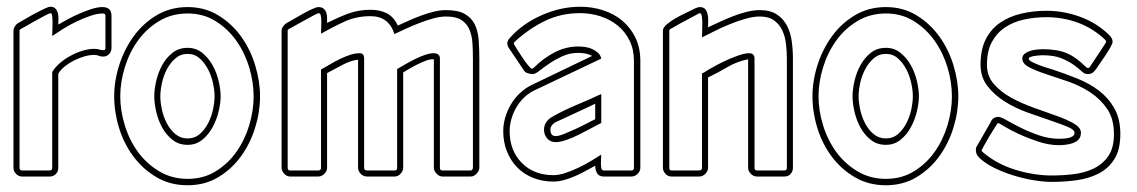

<svg xmlns="http://www.w3.org/2000/svg" viewBox="-20 -524 3375 570"><path d="M130 -485Q128 -485 115 -478.5Q102 -472 87 -463.5Q72 -455 59 -447.5Q46 -440 42 -438Q38 -436 38 -433V-26Q38 -18 45 -18H128Q135 -18 135 -26V-310Q143 -324 157.5 -336.5Q172 -349 189.5 -358.5Q207 -368 225.5 -373.5Q244 -379 260 -379Q268 -379 274.5 -377Q281 -375 288 -375Q293 -375 293 -382V-477Q293 -484 285 -484Q269 -484 248.5 -477Q228 -470 207 -460Q186 -450 167 -438Q148 -426 135 -417Q135 -421 135.5 -432.5Q136 -444 136 -455.5Q136 -467 135 -476Q134 -485 130 -485ZM153 -451Q165 -458 181.5 -467Q198 -476 216.5 -484Q235 -492 252.5 -497.5Q270 -503 284 -503Q311 -503 311 -477V-382Q311 -371 304 -363.5Q297 -356 286 -356Q279 -356 273 -358.5Q267 -361 260 -361Q246 -361 230.5 -356.5Q215 -352 200 -344.5Q185 -337 172.5 -327Q160 -317 153 -305V-26Q153 -15 146 -7.5Q139 0 128 0H45Q35 0 27.5 -8Q20 -16 20 -26V-433Q20 -439 24 -445.5Q28 -452 33 -455Q39 -458 53 -466.5Q67 -475 82 -483Q97 -491 110.5 -497.5Q124 -504 130 -504Q140 -504 145 -498Q150 -492 152 -484Q154 -476 153.5 -466.5Q153 -457 153 -451Z M537 -382Q562 -382 580.5 -367Q599 -352 611 -330.5Q623 -309 629 -284Q635 -259 635 -238Q635 -218 629 -193Q623 -168 611 -146Q599 -124 580.5 -109Q562 -94 537 -94Q511 -94 492.5 -108.5Q474 -123 462 -144.5Q450 -166 444 -191.5Q438 -217 438 -238Q438 -259 444 -284.5Q450 -310 462 -331.5Q474 -353 492.5 -367.5Q511 -382 537 -382ZM537 -484Q490 -484 452.5 -461.5Q415 -439 389.5 -403.5Q364 -368 350.5 -324Q337 -280 337 -238Q337 -196 350.5 -152Q364 -108 389.5 -73Q415 -38 452.5 -15.5Q490 7 537 7Q584 7 620.5 -15.5Q657 -38 682 -73.5Q707 -109 720 -152.5Q733 -196 733 -238Q733 -280 720 -323.5Q707 -367 682 -402.5Q657 -438 620.5 -461Q584 -484 537 -484ZM537 -503Q588 -503 628 -478.5Q668 -454 695.5 -416Q723 -378 737.5 -330.5Q752 -283 752 -238Q752 -192 737.5 -145Q723 -98 695.5 -60Q668 -22 628 2Q588 26 537 26Q485 26 444.5 2Q404 -22 376 -59.5Q348 -97 333.5 -144Q319 -191 319 -238Q319 -284 334 -331Q349 -378 377 -416.5Q405 -455 445.5 -479Q486 -503 537 -503ZM537 -364Q516 -364 500.5 -350.5Q485 -337 475 -317.5Q465 -298 460.5 -276.5Q456 -255 456 -238Q456 -221 460.5 -199.5Q465 -178 475 -158.5Q485 -139 500.5 -126Q516 -113 537 -113Q558 -113 573 -126Q588 -139 598 -158.5Q608 -178 612.5 -199.5Q617 -221 617 -238Q617 -255 612.5 -276.5Q608 -298 598 -317.5Q588 -337 573 -350.5Q558 -364 537 -364Z M1159 -319Q1169 -325 1183 -333Q1197 -341 1212 -348.5Q1227 -356 1241.5 -361Q1256 -366 1267 -366Q1286 -366 1286 -350V-26Q1286 -18 1293 -18H1378Q1381 -18 1382.5 -21Q1384 -24 1384 -26V-350Q1384 -374 1382.5 -396.5Q1381 -419 1373.5 -436.5Q1366 -454 1350 -464.5Q1334 -475 1304 -475Q1287 -475 1267 -469.5Q1247 -464 1226 -456Q1205 -448 1185.5 -439Q1166 -430 1151 -423Q1134 -476 1080 -476Q1038 -476 1003 -460Q968 -444 933 -424Q933 -428 933.5 -438Q934 -448 934 -458.5Q934 -469 932.5 -477Q931 -485 926 -485Q924 -485 911.5 -478.5Q899 -472 884 -463.5Q869 -455 855 -447.5Q841 -440 838 -438Q834 -436 834 -433V-26Q834 -18 841 -18H925Q933 -18 933 -26V-318Q945 -324 959 -332.5Q973 -341 988.5 -348.5Q1004 -356 1019 -361Q1034 -366 1048 -366Q1061 -366 1061 -350V-26Q1061 -18 1069 -18H1152Q1159 -18 1159 -26ZM1152 0H1069Q1059 0 1051 -8Q1043 -16 1043 -26V-347Q1020 -344 996 -331Q972 -318 951 -307V-26Q951 -16 943 -8Q935 0 925 0H841Q831 0 823.5 -8.5Q816 -17 816 -26V-433Q816 -439 820.5 -445.5Q825 -452 830 -455Q836 -458 849.5 -466Q863 -474 878 -482.5Q893 -491 906.5 -497Q920 -503 925 -503Q935 -503 940.5 -498.5Q946 -494 948.5 -487Q951 -480 951 -471.5Q951 -463 951 -456Q983 -472 1013.5 -483.5Q1044 -495 1080 -495Q1108 -495 1128.5 -484.5Q1149 -474 1161 -448Q1176 -455 1194 -463Q1212 -471 1231 -478Q1250 -485 1268.5 -489.5Q1287 -494 1304 -494Q1340 -494 1360 -482.5Q1380 -471 1389.5 -451.5Q1399 -432 1401 -406Q1403 -380 1403 -350V-26Q1403 -17 1395 -8.5Q1387 0 1378 0H1293Q1284 0 1276 -8.5Q1268 -17 1268 -26V-348H1264Q1255 -348 1243.5 -343.5Q1232 -339 1219.5 -333Q1207 -327 1195.5 -320Q1184 -313 1177 -309V-26Q1177 -17 1169.5 -8.5Q1162 0 1152 0Z M1765 -159Q1753 -153 1735.5 -143.5Q1718 -134 1699 -124.5Q1680 -115 1661.5 -108.5Q1643 -102 1630 -102Q1614 -102 1604.5 -113Q1595 -124 1595 -139Q1595 -151 1601.5 -161Q1608 -171 1619 -177Q1654 -197 1691.5 -212.5Q1729 -228 1765 -245ZM1862 -343Q1862 -377 1849 -403.5Q1836 -430 1814 -448Q1792 -466 1763 -475.5Q1734 -485 1702 -485Q1645 -485 1597 -461.5Q1549 -438 1508 -400Q1505 -397 1505 -395Q1506 -392 1513.5 -380Q1521 -368 1530 -354.5Q1539 -341 1547.5 -330.5Q1556 -320 1559 -320L1564 -322Q1590 -349 1624.5 -367.5Q1659 -386 1697 -386Q1706 -386 1717 -384.5Q1728 -383 1738 -378.5Q1748 -374 1755.5 -367Q1763 -360 1765 -350L1565 -255Q1549 -247 1535.5 -234Q1522 -221 1512.5 -204.5Q1503 -188 1498 -170Q1493 -152 1493 -135Q1493 -77 1529 -40.5Q1565 -4 1623 -4Q1639 -4 1658.5 -10.5Q1678 -17 1697 -26Q1716 -35 1733.5 -45.5Q1751 -56 1765 -65Q1765 -62 1764.5 -54Q1764 -46 1764 -38Q1764 -30 1765.5 -24Q1767 -18 1772 -18H1855Q1862 -18 1862 -26ZM1881 -26Q1881 -16 1873 -8Q1865 0 1855 0H1772Q1758 0 1752.5 -10Q1747 -20 1747 -32Q1734 -25 1718.5 -16.5Q1703 -8 1687 -1Q1671 6 1654.5 10.5Q1638 15 1623 15Q1590 15 1562.5 4Q1535 -7 1515.5 -27Q1496 -47 1485 -74.5Q1474 -102 1474 -135Q1474 -155 1480 -175.5Q1486 -196 1497 -214.5Q1508 -233 1523.5 -247.5Q1539 -262 1557 -271L1738 -358Q1729 -363 1718.5 -365Q1708 -367 1697 -367Q1671 -367 1649.5 -357Q1628 -347 1611 -335.5Q1594 -324 1581.5 -314Q1569 -304 1561 -304Q1556 -304 1547.5 -306.5Q1539 -309 1536 -314L1491 -381Q1486 -388 1486 -395Q1486 -404 1495 -413Q1533 -455 1589.5 -479.5Q1646 -504 1702 -504Q1738 -504 1770.5 -493.5Q1803 -483 1827.5 -462.5Q1852 -442 1866.5 -412Q1881 -382 1881 -343ZM1747 -216 1711 -199 1629 -161Q1623 -158 1618.5 -152Q1614 -146 1614 -139Q1614 -120 1630 -120Q1639 -120 1655 -126.5Q1671 -133 1688.5 -141Q1706 -149 1722 -157.5Q1738 -166 1747 -170Z M2082 -443Q2097 -450 2116.5 -459Q2136 -468 2156.5 -476Q2177 -484 2197.5 -489Q2218 -494 2235 -494Q2267 -494 2286.5 -481Q2306 -468 2316.5 -447.5Q2327 -427 2330.5 -401.5Q2334 -376 2334 -350V-26Q2334 -15 2327 -7.5Q2320 0 2309 0H2227Q2217 0 2209 -8Q2201 -16 2201 -26V-348Q2169 -342 2140 -325Q2111 -308 2082 -294V-26Q2082 -16 2074 -8Q2066 0 2056 0H1973Q1963 0 1955.5 -8Q1948 -16 1948 -26V-433Q1948 -442 1960.5 -452.5Q1973 -463 1989.5 -472Q2006 -481 2022 -488.5Q2038 -496 2045 -500L2044 -499Q2052 -503 2057 -503Q2069 -503 2074 -496.5Q2079 -490 2081 -480.5Q2083 -471 2082.5 -460.5Q2082 -450 2082 -443ZM2057 -485Q2056 -485 2043.5 -478Q2031 -471 2015.5 -463Q2000 -455 1986.5 -447Q1973 -439 1970 -438Q1969 -438 1968 -436Q1967 -434 1967 -433V-26Q1967 -18 1973 -18H2056Q2064 -18 2064 -26V-306Q2069 -308 2073.5 -311Q2078 -314 2083 -317Q2093 -323 2109 -331.5Q2125 -340 2142 -347.5Q2159 -355 2175.5 -360.5Q2192 -366 2204 -366Q2220 -366 2220 -350V-26Q2220 -18 2227 -18H2309Q2316 -18 2316 -26V-350Q2316 -371 2313.5 -393Q2311 -415 2302.5 -433.5Q2294 -452 2278 -463.5Q2262 -475 2235 -475Q2217 -475 2194 -468.5Q2171 -462 2147.5 -452.5Q2124 -443 2102 -432Q2080 -421 2064 -413Q2064 -417 2064.5 -429Q2065 -441 2065 -453.5Q2065 -466 2063.5 -475.5Q2062 -485 2057 -485Z M2610 -382Q2635 -382 2653.5 -367Q2672 -352 2684 -330.5Q2696 -309 2702 -284Q2708 -259 2708 -238Q2708 -218 2702 -193Q2696 -168 2684 -146Q2672 -124 2653.5 -109Q2635 -94 2610 -94Q2584 -94 2565.5 -108.5Q2547 -123 2535 -144.5Q2523 -166 2517 -191.5Q2511 -217 2511 -238Q2511 -259 2517 -284.5Q2523 -310 2535 -331.5Q2547 -353 2565.5 -367.5Q2584 -382 2610 -382ZM2610 -484Q2563 -484 2525.5 -461.5Q2488 -439 2462.5 -403.5Q2437 -368 2423.5 -324Q2410 -280 2410 -238Q2410 -196 2423.5 -152Q2437 -108 2462.5 -73Q2488 -38 2525.5 -15.5Q2563 7 2610 7Q2657 7 2693.5 -15.5Q2730 -38 2755 -73.5Q2780 -109 2793 -152.5Q2806 -196 2806 -238Q2806 -280 2793 -323.5Q2780 -367 2755 -402.5Q2730 -438 2693.5 -461Q2657 -484 2610 -484ZM2610 -503Q2661 -503 2701 -478.5Q2741 -454 2768.5 -416Q2796 -378 2810.5 -330.5Q2825 -283 2825 -238Q2825 -192 2810.5 -145Q2796 -98 2768.5 -60Q2741 -22 2701 2Q2661 26 2610 26Q2558 26 2517.5 2Q2477 -22 2449 -59.5Q2421 -97 2406.5 -144Q2392 -191 2392 -238Q2392 -284 2407 -331Q2422 -378 2450 -416.5Q2478 -455 2518.5 -479Q2559 -503 2610 -503ZM2610 -364Q2589 -364 2573.5 -350.5Q2558 -337 2548 -317.5Q2538 -298 2533.5 -276.5Q2529 -255 2529 -238Q2529 -221 2533.5 -199.5Q2538 -178 2548 -158.5Q2558 -139 2573.5 -126Q2589 -113 2610 -113Q2631 -113 2646 -126Q2661 -139 2671 -158.5Q2681 -178 2685.5 -199.5Q2690 -221 2690 -238Q2690 -255 2685.5 -276.5Q2681 -298 2671 -317.5Q2661 -337 2646 -350.5Q2631 -364 2610 -364Z M3075 -378Q3118 -378 3146 -366.5Q3174 -355 3204 -325Q3207 -322 3210 -322Q3212 -322 3213.5 -323.5Q3215 -325 3216 -326Q3218 -329 3225.5 -340.5Q3233 -352 3241.5 -364.5Q3250 -377 3257 -388Q3264 -399 3264 -400Q3264 -403 3261 -406Q3225 -440 3180.5 -456.5Q3136 -473 3087 -473Q3052 -473 3020 -466Q2988 -459 2963.5 -442.5Q2939 -426 2924.5 -399Q2910 -372 2910 -332Q2910 -298 2930.5 -274.5Q2951 -251 2982 -234Q3013 -217 3049.5 -204Q3086 -191 3117 -180Q3148 -169 3168.5 -157Q3189 -145 3189 -130Q3189 -118 3182.5 -110.5Q3176 -103 3166 -99.5Q3156 -96 3145 -94.5Q3134 -93 3125 -93Q3094 -93 3062.5 -103.5Q3031 -114 3005 -126Q2979 -138 2962 -148.5Q2945 -159 2943 -159Q2942 -159 2934 -146.5Q2926 -134 2917 -119Q2908 -104 2901 -91Q2894 -78 2894 -77Q2894 -76 2895.5 -74.5Q2897 -73 2898 -72Q2939 -37 2994.5 -20Q3050 -3 3103 -3Q3135 -3 3168 -7Q3201 -11 3227.5 -24Q3254 -37 3270.5 -61Q3287 -85 3287 -126Q3287 -171 3267 -200.5Q3247 -230 3216.5 -250Q3186 -270 3151 -282Q3116 -294 3085.5 -304Q3055 -314 3035 -324.5Q3015 -335 3015 -350Q3015 -359 3022 -364.5Q3029 -370 3038.5 -373Q3048 -376 3058.5 -377Q3069 -378 3075 -378ZM3075 -360Q3073 -360 3066 -359.5Q3059 -359 3052 -358Q3045 -357 3039.5 -355Q3034 -353 3034 -350Q3034 -345 3044 -340Q3054 -335 3067 -330Q3080 -325 3092 -321.5Q3104 -318 3107 -317Q3143 -305 3179 -290.5Q3215 -276 3243 -254.5Q3271 -233 3288.5 -202Q3306 -171 3306 -126Q3306 -80 3288.5 -52Q3271 -24 3242 -9Q3213 6 3176.5 11Q3140 16 3103 16Q3079 16 3048.5 11Q3018 6 2987.5 -3.5Q2957 -13 2930 -26.5Q2903 -40 2886 -57Q2877 -66 2877 -79Q2877 -85 2880 -91V-90L2922 -163L2921 -162Q2928 -177 2944 -177Q2951 -177 2968.5 -167Q2986 -157 3011 -144.5Q3036 -132 3065.5 -122Q3095 -112 3125 -112Q3129 -112 3137 -112.5Q3145 -113 3152 -114.5Q3159 -116 3164.5 -119.5Q3170 -123 3170 -130Q3170 -139 3149.5 -147.5Q3129 -156 3098 -166.5Q3067 -177 3030.5 -190Q2994 -203 2963 -222.5Q2932 -242 2911.5 -268.5Q2891 -295 2891 -332Q2891 -377 2906.5 -407.5Q2922 -438 2949 -456.5Q2976 -475 3011.5 -483.5Q3047 -492 3087 -492Q3138 -492 3187 -474Q3236 -456 3273 -420Q3277 -416 3280 -411Q3283 -406 3283 -400Q3283 -395 3276.5 -383.5Q3270 -372 3261 -358.5Q3252 -345 3243.5 -333Q3235 -321 3232 -316V-317Q3224 -304 3209 -304Q3200 -304 3191 -312.5Q3182 -321 3167.5 -331.5Q3153 -342 3131 -351Q3109 -360 3075 -360Z"/></svg>

Font: RonaldsonGothicLicht
Style: Regular
Weight: 400
Designer: Mr. Robertson for MacKellar, Smiths & Jordan Co. Philadelphia
Foundry: CAT-Fonts Peter Wiegel
Version: 1.000